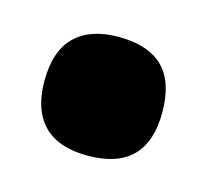

<svg xmlns="http://www.w3.org/2000/svg" viewBox="-43 -471 277 258"><g transform="rotate(15 96.0 -341.5)"><path d="M96 -259Q55 -259 34.5 -280Q14 -301 14 -341Q14 -383 35 -403.5Q56 -424 95 -424Q137 -424 157.5 -403.5Q178 -383 178 -341Q178 -259 96 -259Z"/></g></svg>

Font: Bricolage Grotesque SemiCondensed
Style: Bold
Weight: 700
Width: 4
Designer: Mathieu Triay
Foundry: Atelier Triay
Version: Version 1.001;gftools[0.9.33.dev8+g029e19f]